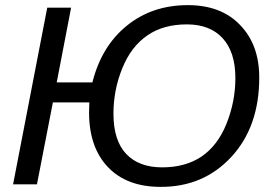

<svg xmlns="http://www.w3.org/2000/svg" viewBox="-20 -718 1062 748"><path d="M712 -698Q841 -698 915 -621Q990 -544 990 -416Q990 -224 881 -106.5Q772 11 605 10Q474 10 400.5 -67Q327 -144 327 -280L328 -319H186L124 0H31L164 -688H257L201 -397H340Q375 -537 473 -617Q572 -698 712 -698ZM708 -623Q616 -623 554 -580Q490 -536 456 -451Q422 -367 422 -275Q422 -171 471.5 -118.5Q521 -66 612 -66Q702 -66 765 -108Q828 -151 862 -235Q897 -322 897 -414Q897 -515 847.5 -569Q798 -623 708 -623Z"/></svg>

Font: Libra Sans
Style: Italic
Weight: 400
Italic angle: -12°
Foundry: Context Ltd
Version: Version 1.002